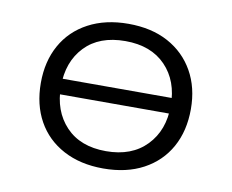

<svg xmlns="http://www.w3.org/2000/svg" viewBox="-62 -582 807 668"><g transform="rotate(10 341.0 -247.5)"><path d="M341 8Q260 8 200 -24Q140 -56 108 -113.5Q76 -171 76 -248Q76 -324 108 -381.5Q140 -439 200 -471Q260 -503 341 -503Q423 -503 482 -471Q541 -439 573.5 -381.5Q606 -324 606 -248Q606 -171 574 -113.5Q542 -56 482.5 -24Q423 8 341 8ZM340 -53Q431 -53 483 -107Q535 -161 535 -248Q535 -335 483.5 -388.5Q432 -442 341 -442Q249 -442 198 -388.5Q147 -335 147 -248Q147 -161 198 -107Q249 -53 340 -53ZM118 -220V-275H564V-220Z"/></g></svg>

Font: Nunito Sans 7pt SemiExpanded Light
Style: Regular
Weight: 300
Width: 6
Designer: Vernon Adams
Foundry: Vernon Adams
Version: Version 3.101;gftools[0.9.27]